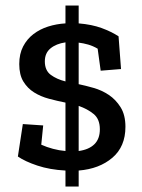

<svg xmlns="http://www.w3.org/2000/svg" viewBox="-20 -613 516 698"><path d="M436 -152Q436 -80 388.5 -39.5Q341 1 266 7V65H218V7Q161 4 116 -11Q71 -26 45 -44L63 -162L137 -157L130 -87Q150 -78 172.5 -72Q195 -66 218 -64V-240Q188 -246 158 -254Q128 -262 104 -277Q80 -292 65 -316.5Q50 -341 50 -380Q50 -417 64 -444Q78 -471 101.5 -489Q125 -507 155 -516.5Q185 -526 218 -528V-593H266V-528Q314 -524 349.5 -511Q385 -498 411 -481L420 -362L346 -356L335 -436Q318 -446 300.5 -451Q283 -456 266 -458V-307Q290 -302 320 -293.5Q350 -285 375.5 -268Q401 -251 418.5 -223Q436 -195 436 -152ZM343 -143Q343 -180 320.5 -198.5Q298 -217 266 -228V-64Q303 -69 323 -88.5Q343 -108 343 -143ZM143 -390Q143 -357 164.5 -341Q186 -325 218 -317V-459Q184 -454 163.5 -437Q143 -420 143 -390Z"/></svg>

Font: Zilla Slab Medium
Style: Regular
Weight: 500
Designer: Typotheque.com
Foundry: Typotheque type foundry
Version: Version 1.1; 2017